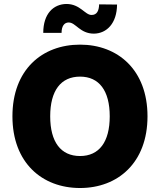

<svg xmlns="http://www.w3.org/2000/svg" viewBox="-20 -943 811 973"><path d="M727.5 -353.5C727.5 -588.9 577.1 -716.8 385.7 -716.8C192.4 -716.8 43 -588.9 43 -353.5C43 -119.1 192.4 9.8 385.7 9.8C577.1 9.8 727.5 -118.2 727.5 -353.5ZM536.1 -353.5C536.1 -223.6 482.4 -152.3 385.7 -152.3C288.1 -152.3 234.4 -223.6 234.4 -353.5C234.4 -483.4 288.1 -554.7 385.7 -554.7C482.4 -554.7 536.1 -483.4 536.1 -353.5ZM199.2 -776.4H292C292 -810.5 305.7 -829.1 328.1 -829.1C364.3 -829.1 384.8 -772.5 456.1 -772.5C520.5 -773.4 572.3 -824.2 573.2 -919.9L482.4 -920.9C481.4 -887.7 470.7 -867.2 444.3 -867.2C411.1 -866.2 386.7 -922.9 316.4 -922.9C251 -921.9 199.2 -874 199.2 -776.4Z"/></svg>

Font: Pretendard Black
Style: Regular
Weight: 900
Designer: Base glyphs from Inter by Rasmus Andersson; Hangeul glyphs from Noto Sans CJK(Source Han Sans) by Jang Soo-young and Kan
Foundry: Kil Hyung-jin
Version: Version 1.309;Glyphs 3.2 (3225)